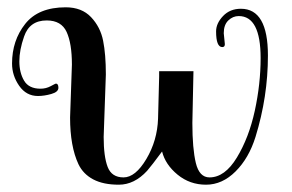

<svg xmlns="http://www.w3.org/2000/svg" viewBox="-20 -496 801 526"><path d="M593 -405 596 -375Q596 -367 589 -367Q572 -367 572 -410Q572 -432 591 -452Q610 -472 640 -472Q714 -472 714 -344Q714 -231 680 -121Q662 -63 625.5 -26.5Q589 10 544.5 10Q500 10 466.5 -17.5Q433 -45 424 -81Q396 -43 383 -28Q348 10 305.5 10Q263 10 235.5 -4.5Q208 -19 195 -46Q172 -95 172 -174L177 -319Q177 -377 162.5 -408.5Q148 -440 108 -440Q61 -440 46 -396Q33 -359 33 -328Q33 -297 46 -275Q59 -253 91 -253Q106 -253 119 -260Q132 -267 133 -267Q140 -267 140 -255.5Q140 -244 120.5 -238.5Q101 -233 84 -233Q52 -233 32.5 -261Q13 -289 13 -322Q13 -385 49 -430.5Q85 -476 160 -476Q204 -476 229.5 -449Q255 -422 262.5 -384.5Q270 -347 270 -292L264 -121Q264 -67 275 -38.5Q286 -10 318.5 -10Q351 -10 381 -60.5Q411 -111 413 -171Q416 -276 416 -286V-301H510L507 -159Q507 -89 516.5 -49.5Q526 -10 554 -10Q596 -10 629 -64.5Q662 -119 678 -192.5Q694 -266 694 -337Q694 -452 634 -452Q618 -452 605.5 -440Q593 -428 593 -405Z"/></svg>

Font: Spirax
Style: Regular
Weight: 400
Designer: Brenda Gallo (gbrenda1987@gmail.com)
Foundry: Brenda Gallo
Version: Version 1.002